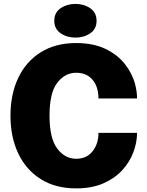

<svg xmlns="http://www.w3.org/2000/svg" viewBox="-20 -976 774 1008"><path d="M699.5 -278.5Q699.5 -228 680.2 -176.8Q661 -125.5 621.8 -82.5Q582.5 -39.5 522.2 -13.2Q462 13 379.5 13Q271 13 193.8 -35.8Q116.5 -84.5 75.8 -170.5Q35 -256.5 35 -369Q35 -481.5 75.8 -567.2Q116.5 -653 193.8 -701.5Q271 -750 379.5 -750Q469.5 -750 533.2 -719.5Q597 -689 635.8 -639.5Q674.5 -590 689.5 -533.5Q699.5 -495 699.5 -459H497Q497 -475 495 -487Q488.5 -536 458.5 -565Q428.5 -594 379.5 -594Q321 -594 280.5 -541.2Q240 -488.5 240 -369Q240 -249.5 280.5 -196Q321 -142.5 379.5 -142.5Q435 -142.5 466 -181.8Q497 -221 497 -278.5ZM376 -778.5Q331.5 -778.5 298.2 -801.5Q265 -824.5 265 -867Q265 -910 298.2 -932.8Q331.5 -955.5 376 -955.5Q420.5 -955.5 453.8 -932.8Q487 -910 487 -867Q487 -824 453.8 -801.2Q420.5 -778.5 376 -778.5Z"/></svg>

Font: Epilogue Black
Style: Regular
Weight: 900
Designer: Tyler Finck
Foundry: Etcetera Type Co
Version: Version 2.111; ttfautohint (v1.8.3)